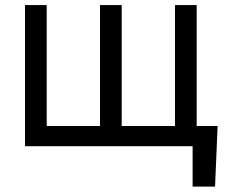

<svg xmlns="http://www.w3.org/2000/svg" viewBox="-20 -565 906 742"><path d="M811.1 156.2H724.4V0H76.7V-545.5H160.5V-78.1H366.5V-545.5H450.3V-78.1H656.2V-545.5H740.1V-78.1H821Z"/></svg>

Font: Fast_Sans-Dotted
Style: Regular
Weight: 400
Version: Version 3.018